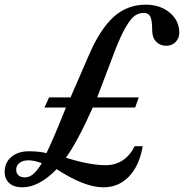

<svg xmlns="http://www.w3.org/2000/svg" viewBox="-71 -800 795 830"><path d="M121.1 -335 141.1 -378.9H233.9L313 -561Q360.8 -672.4 419.4 -726.1Q478 -779.8 559.1 -779.8Q621.1 -779.8 662.6 -745.4Q704.1 -710.9 704.1 -658.2Q704.1 -634.8 688 -618.4Q671.9 -602.1 647 -602.1Q621.1 -602.1 604 -619.9Q586.9 -637.7 586.9 -668.9Q586.9 -711.9 578.9 -728Q570.8 -744.1 550.8 -744.1Q529.3 -744.1 512 -732.2Q494.6 -720.2 472.7 -682.9Q450.7 -645.5 424.8 -578.1L349.1 -378.9H528.8L513.2 -335H330.1Q261.7 -183.1 213.9 -118.2Q317.4 -85.9 384.8 -85.9Q469.7 -85.9 511.2 -168H545.9Q531.7 -84 486.8 -37.1Q441.9 9.8 376 9.8Q294.4 9.8 173.8 -68.8Q98.1 9.8 24.9 9.8Q-10.3 9.8 -30.5 -8.1Q-50.8 -25.9 -50.8 -57.1Q-50.8 -97.2 -22 -121.6Q6.8 -146 53.2 -146Q97.7 -146 129.9 -138.2Q160.6 -200.7 213.9 -335ZM109.9 -94.2Q78.1 -106.9 51.8 -106.9Q27.8 -106.9 13.4 -95.7Q-1 -84.5 -1 -65.9Q-1 -50.8 9 -42Q19 -33.2 36.1 -33.2Q55.7 -33.2 72 -46.9Q88.4 -60.5 109.9 -94.2Z"/></svg>

Font: Libre Caslon Text
Style: Italic
Weight: 400
Italic angle: -25°
Designer: Pablo Impallari, Rodrigo Fuenzalida
Foundry: Pablo Impallari, Rodrigo Fuenzalida
Version: Version 1.002